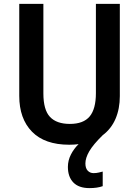

<svg xmlns="http://www.w3.org/2000/svg" viewBox="-20 -734 716 987"><path d="M419 106Q419 131 431 143.5Q443 156 461 156Q475 156 487.5 153Q500 150 508 148V223Q494 228 477 230.5Q460 233 440 233Q385 233 357 204Q329 175 329 124Q329 91 344.5 60.5Q360 30 384 7Q361 10 336 10Q210 10 144.5 -57Q79 -124 79 -241V-714H203V-254Q203 -169 237 -133Q271 -97 339 -97Q409 -97 441 -135.5Q473 -174 473 -255V-714H596V-240Q596 -175 574 -123.5Q552 -72 508 -39Q459 9 439 43.5Q419 78 419 106Z"/></svg>

Font: Noto Sans Gurmukhi UI SemiCondensed SemiBold
Style: Regular
Weight: 600
Width: 4
Designer: Jelle Bosma - Monotype Design Team
Foundry: Monotype Imaging Inc.
Version: Version 2.004; ttfautohint (v1.8.4.7-5d5b)